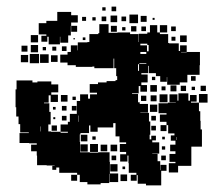

<svg xmlns="http://www.w3.org/2000/svg" viewBox="-20 -556 663 580"><path d="M317 -536H331V-522H317ZM289 -534H299V-524H289ZM105 -448H120V-452H97V-486H120V-493H153V-520H195V-510H215V-488H195V-478H194V-449H186V-427H162V-445H161V-422H127V-445H123V-430H105ZM371 -512H397V-486H371ZM314 -509H334V-489H314ZM405 -508H423V-490H405ZM287 -506H301V-492H287ZM347 -506H361V-492H347ZM228 -505H240V-493H228ZM259 -504H269V-494H259ZM441 -502H447V-496H441ZM464 -42H465V-58H483V-40H467V4H421V-1H396V-27H393V-10H375V-28H392V-34H369V-63H368V-86H365V-68H343V-90H361V-97H342V-121H361V-126H341V-144H329V-184H322V-171H275V-158H253V-177H249V-154H223V-150H221V-127H222V-96H251V-95H277V-96H311V-67H312V-32H337V-6H311V-31H310V-3H284V1H244V-6H221V-28H213V-34H159V-50H150V-43H138V-55H145V-56H121V-57H92V-86H91V-99H74V-119H91V-123H68V-124H39V-154H67V-156H41V-181H36V-204H29V-232H27V-286H30V-313H78V-307H93V-310H135V-301H156V-277H135V-270H155V-248H133V-268H127V-246H113V-244H129V-218H133V-180H126V-159H134V-158H163V-155H185V-158H163V-180H185V-188H191V-212H212V-251H222V-271H246V-258H252V-271H273V-276H251V-302H276V-307H302V-311H329V-314H334V-326H331V-350H325V-379H323V-350H265V-355H259V-354H209V-359H184V-367H162V-391H184V-399H194V-419H214V-404H215V-428H244V-429H250V-453H277V-456H280V-483H308V-457H335V-458H373V-453H398V-429H399V-454H425V-458H433V-480H455V-458H463V-453H488V-426H491V-425H520V-402H524V-419H544V-399H527V-398H544V-399H584V-359H583V-330H546V-307H523V-300H485V-323H484V-309H464V-326H451V-335H430V-357H428V-335H407V-331H426V-307H407V-299H424V-279H404V-296H399V-274H379V-272H397V-247H402V-242H427V-216H404V-215H430V-189H434V-149H432V-135H437V-146H451V-132H440V-126H461V-92H440V-91H456V-69H464ZM463 -480H485V-458H463ZM213 -478V-460H195V-478ZM333 -478V-460H315V-478ZM392 -477V-461H376V-477ZM421 -476V-462H407V-476ZM497 -476H511V-462H497ZM359 -474V-464H349V-474ZM73 -450H95V-428H73ZM524 -449H544V-429H524ZM510 -445V-433H498V-445ZM238 -443V-435H230V-443ZM206 -441V-437H202V-441ZM429 -401V-420H425V-424H404V-419H424V-401ZM73 -420H95V-398H73ZM45 -418H63V-400H45ZM181 -416V-402H167V-416ZM138 -403V-415H150V-403ZM109 -404V-414H119V-404ZM404 -393H422V-399H404ZM70 -393H98V-365H70ZM127 -366H101V-392H127ZM43 -390H65V-368H43ZM154 -369H134V-389H154ZM422 -365H401V-363H422ZM400 -362H397V-342H400ZM557 -326H571V-312H557ZM439 -314V-324H449V-314ZM454 -279H434V-299H454ZM513 -298V-280H495V-298ZM542 -297V-281H526V-297ZM586 -297H602V-281H586ZM468 -283V-295H480V-283ZM569 -294V-284H559V-294ZM557 -249V-246H581V-220H585V-191H586V-165H590V-113H558V-55H518V-35H490V-63H510V-67H492V-91H510V-99H494V-119H510V-131H496V-147H507V-153H488V-178H483V-188H463V-210H483V-214H459V-244H487V-246H511V-247H492V-271H516V-252H519V-274H549V-252H554V-269H574V-249ZM581 -272H607V-246H581ZM486 -247H462V-271H486ZM164 -269H184V-249H164ZM453 -268V-250H435V-268ZM422 -267V-251H406V-267ZM199 -254V-264H209V-254ZM433 -240H455V-218H433ZM167 -236H181V-222H167ZM211 -222H197V-236H211ZM140 -233H148V-225H140ZM218 -207H217V-188H218ZM181 -192H167V-206H181ZM437 -206H451V-192H437ZM147 -202V-196H141V-202ZM483 -160H465V-178H483ZM152 -161H136V-177H152ZM451 -162H437V-176H451ZM101 -174V-159H102V-174ZM224 -129V-149H244V-129ZM259 -134V-144H269V-134ZM470 -135V-143H478V-135ZM512 -133H513V-142H512ZM276 -97H252V-121H276ZM245 -98H223V-120H245ZM304 -119V-99H284V-119ZM314 -119H334V-99H314ZM479 -104H469V-114H479ZM331 -86V-72H317V-86ZM481 -72H467V-86H481ZM335 -38H313V-60H335ZM350 -45V-53H358V-45ZM364 -9H344V-29H364ZM213 -10H195V-28H213Z"/></svg>

Font: Rubik-Storm
Style: Regular
Weight: 400
Designer: NaN (generative design), Hubert & Fischer (Rubik source font outlines)
Foundry: NaN, Hubert & Fischer
Version: Version 1.000